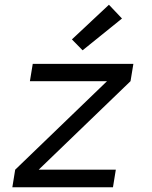

<svg xmlns="http://www.w3.org/2000/svg" viewBox="-20 -789 640 809"><path d="M32 0 44 -74 431 -447H106L118 -520H542L530 -447L143 -74H468L456 0ZM328 -577 283 -623 439 -769 494 -711Z"/></svg>

Font: Iosevka Aile Oblique
Style: Regular
Weight: 400
Italic angle: -9°
Designer: Belleve Invis
Foundry: Belleve Invis
Version: Version 31.1.0; ttfautohint (v1.8.4)